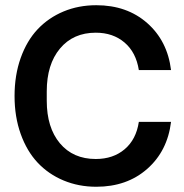

<svg xmlns="http://www.w3.org/2000/svg" viewBox="-20 -710 711 740"><path d="M351.1 9.8Q283.2 9.8 225.1 -14.4Q167 -38.6 125.2 -83Q83.5 -127.4 59.8 -193.6Q36.1 -259.8 36.1 -339.8Q36.1 -420.4 59.8 -486.8Q83.5 -553.2 125.2 -597.4Q167 -641.6 224.9 -665.8Q282.7 -689.9 351.1 -689.9Q469.2 -689.9 547.4 -621.1Q625.5 -552.2 639.2 -439.9H515.1Q504.4 -508.3 460 -546.1Q415.5 -584 349.1 -584Q262.2 -584 211.2 -522.9Q160.2 -461.9 160.2 -357.9V-321.8Q160.2 -218.3 210.9 -157.7Q261.7 -97.2 349.1 -97.2Q416 -97.2 460.4 -134.8Q504.9 -172.4 515.1 -240.2H639.2Q625.5 -127.9 547.4 -59.1Q469.2 9.8 351.1 9.8Z"/></svg>

Font: TASA Orbiter Deck SemiBold
Style: Regular
Weight: 600
Designer: Weizhong Zhang
Version: Version 1.000;Glyphs 3.1.2 (3151)